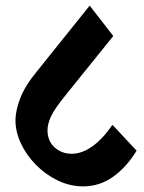

<svg xmlns="http://www.w3.org/2000/svg" viewBox="-20 -653 513 683"><path d="M276 10Q229 10 185.5 -11Q142 -32 108 -66.5Q74 -101 54.5 -142.5Q35 -184 35 -225Q35 -259 52 -303.5Q69 -348 112 -400L299 -633L383 -525L217 -319Q176 -269 162.5 -241Q149 -213 149 -190Q149 -151 174.5 -128.5Q200 -106 235 -106Q271 -106 308 -132Q345 -158 380 -209L466 -117Q430 -58 382 -24Q334 10 276 10Z"/></svg>

Font: Eczar SemiBold
Style: Regular
Weight: 600
Designer: Vaibhav Singh
Foundry: Rosetta Type Foundry
Version: Version 2.000